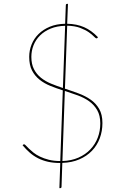

<svg xmlns="http://www.w3.org/2000/svg" viewBox="-20 -829 620 986"><path d="M289.5 8Q254.5 8 226.8 1.8Q199 -4.5 175.8 -16.2Q152.5 -28 133.2 -44.8Q114 -61.5 96 -83L98 -85Q99.5 -86.5 100.5 -87.2Q101.5 -88 104 -88Q107 -88 112.8 -81.8Q118.5 -75.5 128.2 -66Q138 -56.5 152 -45.2Q166 -34 185.8 -24.5Q205.5 -15 231 -8.5Q256.5 -2 289.5 -2L302.5 -365Q269.5 -375.5 238.5 -388Q207.5 -400.5 183.2 -419.8Q159 -439 144.5 -467Q130 -495 130 -537Q130 -570 142.2 -600.5Q154.5 -631 178 -654.2Q201.5 -677.5 235.8 -691.8Q270 -706 314.5 -707L318 -801Q318 -809 324 -809H329L325 -707Q374 -706 411.8 -689.5Q449.5 -673 483 -638L481 -635Q479.5 -632 476 -632Q471 -632 462 -641.8Q453 -651.5 435.8 -663.5Q418.5 -675.5 391.8 -685.8Q365 -696 325 -697L313.5 -373.5Q349 -362 383.5 -349.2Q418 -336.5 445.2 -317.5Q472.5 -298.5 489.2 -269.8Q506 -241 506 -197Q506 -155 492.2 -118.5Q478.5 -82 452 -54.5Q425.5 -27 387.2 -10.5Q349 6 300 7.5L296 129Q296 137 290 137H285ZM495 -195Q495 -236 479.2 -263.2Q463.5 -290.5 438 -308.8Q412.5 -327 379.8 -339Q347 -351 313 -362L300.5 -2Q346.5 -3.5 382.8 -19.5Q419 -35.5 444 -61.8Q469 -88 482 -122.2Q495 -156.5 495 -195ZM141 -537Q141 -499.5 154.5 -473.5Q168 -447.5 190.5 -429.5Q213 -411.5 242.2 -399.5Q271.5 -387.5 303 -377L314.5 -696.5Q272.5 -695.5 240.2 -682.2Q208 -669 185.8 -647Q163.5 -625 152.2 -596.5Q141 -568 141 -537Z"/></svg>

Font: Lato TR Hairline
Style: Regular
Weight: 250
Designer: Lukasz Dziedzic
Foundry: Lukasz Dziedzic
Version: Version 1.104 2013